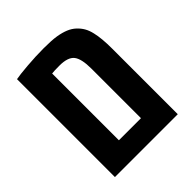

<svg xmlns="http://www.w3.org/2000/svg" viewBox="-180 -754 868 868"><g transform="rotate(-45 253.5 -320.0)"><path d="M55.2 0V-626Q77.1 -630.4 132.3 -635Q187.5 -639.6 239 -639.6Q290.5 -639.6 319.8 -634.8Q349.1 -629.9 370.4 -621.1Q391.6 -612.3 407 -597.9Q422.4 -583.5 432.1 -566.7Q441.9 -549.8 447.3 -525.9Q457 -485.4 457 -420.4V0ZM326.7 -105V-420.9Q326.7 -485.4 307.1 -509.5Q287.6 -533.7 234.4 -533.7Q199.2 -533.7 185.5 -531.7V-105Z"/></g></svg>

Font: Open Sans Hebrew Condensed
Style: Bold
Weight: 700
Width: 3
Foundry: Ascender Corporation, Yanek Iontef
Version: Version 2.001;PS 002.001;hotconv 1.0.70;makeotf.lib2.5.58329